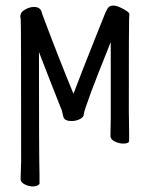

<svg xmlns="http://www.w3.org/2000/svg" viewBox="-20 -507 540 690"><path d="M99 163Q83 163 68.5 155.5Q54 148 54 137L56 72Q56 -432 54.5 -438.5Q53 -445 53 -450Q53 -452 54 -453Q54 -463 70 -472.5Q86 -482 102 -482Q123 -482 129 -466Q130 -460 141 -432Q192 -296 244 -170Q277 -257 319 -362L357 -457Q361 -467 367 -477Q373 -487 387 -487Q397 -487 410.5 -481Q424 -475 434.5 -468Q445 -461 445 -456Q445 -449 444 -441.5Q443 -434 443 -106L444 -34V-1Q444 9 423 9Q408 9 392.5 1.5Q377 -6 377 -18L378 -81V-356Q366 -326 335 -248L308 -178Q281 -105 281 -95.5Q281 -86 267 -79Q253 -72 237 -72Q213 -72 208 -86L202 -111L197 -123Q153 -234 120 -320Q120 56 122 123V152Q122 156 115 159.5Q108 163 99 163Z"/></svg>

Font: LXGW WenKai Mono Lite
Style: Regular
Weight: 400
Monospace: yes
Designer: LXGW / Fontworks Inc.
Foundry: LXGW / Fontworks Inc.
Version: Version 1.520; June 14, 2025